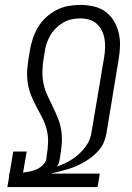

<svg xmlns="http://www.w3.org/2000/svg" viewBox="-20 -763 540 783"><path d="M10 0 17 -41V-55H19L34 -145H89L74 -59Q89 -61 103 -64Q117 -67 130.5 -73Q144 -79 155 -90Q166 -101 169 -114L170 -125Q175 -153 176 -181Q177 -209 170.5 -234.5Q164 -260 152 -283.5Q140 -307 127.5 -330Q115 -353 105.5 -377.5Q96 -402 92.5 -429Q89 -456 91.5 -484Q94 -512 99 -540L102 -558Q106 -582 114 -606Q122 -630 135 -652Q148 -674 167.5 -692Q187 -710 210 -722Q233 -734 258 -738.5Q283 -743 307 -743Q335 -743 361.5 -737Q388 -731 409 -716Q430 -701 443.5 -679Q457 -657 463.5 -631.5Q470 -606 469.5 -578Q469 -550 464 -522L414 -219Q411 -201 404 -184Q397 -167 384.5 -152Q372 -137 357 -125Q342 -113 326 -103.5Q310 -94 293 -86.5Q276 -79 258 -73.5Q240 -68 222 -63.5Q204 -59 187 -55H387L378 0ZM210 -83Q227 -89 243.5 -96.5Q260 -104 275 -114Q290 -124 303.5 -136.5Q317 -149 328 -163.5Q339 -178 345.5 -194.5Q352 -211 354 -228L405 -531Q408 -550 408.5 -569Q409 -588 406 -605.5Q403 -623 395 -639Q387 -655 374 -666.5Q361 -678 343.5 -683Q326 -688 307 -688Q290 -688 271.5 -684Q253 -680 237 -670.5Q221 -661 207.5 -647.5Q194 -634 184.5 -617.5Q175 -601 169.5 -583.5Q164 -566 162 -549L102 -558L162 -549L159 -531Q154 -503 153 -475.5Q152 -448 157.5 -422Q163 -396 174 -372.5Q185 -349 196.5 -325.5Q208 -302 217.5 -277.5Q227 -253 230.5 -226.5Q234 -200 231.5 -172.5Q229 -145 224 -117L222 -106Q221 -100 218.5 -94Q216 -88 210 -83Z"/></svg>

Font: Iosevka Light
Style: Italic
Weight: 300
Italic angle: -9°
Monospace: yes
Designer: Belleve Invis
Foundry: Belleve Invis
Version: Version 32.5.0; ttfautohint (v1.8.4)